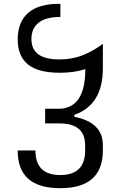

<svg xmlns="http://www.w3.org/2000/svg" viewBox="-20 -780 640 1008"><path d="M73 10H166Q166 139 296 139Q427 139 427 10V-17Q427 -132 293 -132H217V-209H293Q428 -214 428 -417Q397 -407 363 -402.5Q329 -398 294 -398Q181 -398 127 -441.5Q73 -485 73 -574Q73 -664 128 -712.5Q183 -761 297 -760V-691Q221 -691 183 -661Q145 -631 145 -575Q145 -468 291 -468Q356 -468 410.5 -488.5Q465 -509 520 -550V-421Q520 -229 370 -177V-167Q521 -137 520 -17V10Q520 208 296 208Q72 208 73 10Z"/></svg>

Font: PlemolJP35 Console
Style: Regular
Weight: 400
Version: v2.0.3; ttfautohint (v1.8.4.7-5d5b-dirty) -l 6 -r 45 -G 200 